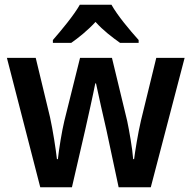

<svg xmlns="http://www.w3.org/2000/svg" viewBox="-20 -852 804 806"><path d="M448 -832H315C291 -789 237 -724 202 -684V-672H279C309 -693 348 -724 381 -760C413 -724 453 -694 484 -672H562V-684C525 -725 473 -787 448 -832ZM427 -305 478 -66H613L755 -609H636L572 -347C559 -292 547 -216 543 -184H539C536 -228 522 -306 514 -344L450 -609H316L250 -344C240 -303 227 -223 223 -184H219C214 -228 202 -305 190 -360L130 -609H9L149 -66H282L337 -304C347 -348 372 -460 380 -502H383C391 -462 417 -349 427 -305Z"/></svg>

Font: Noto Sans Malayalam UI SemiCondensed SemiBold
Style: Regular
Weight: 600
Width: 4
Designer: Jelle Bosma - Monotype Design Team
Foundry: Monotype Imaging Inc.
Version: Version 2.104